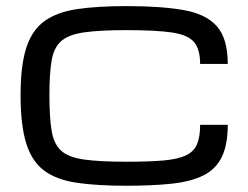

<svg xmlns="http://www.w3.org/2000/svg" viewBox="-20 -593 807 624"><path d="M391.1 10.7Q296.9 10.7 231 1.2Q165 -8.3 124.5 -37.8Q84 -67.4 65.4 -126.5Q46.9 -185.5 46.9 -284.2Q46.9 -379.9 65.4 -437.5Q84 -495.1 124.5 -524.4Q165 -553.7 231 -563.5Q296.9 -573.2 391.1 -573.2Q503.9 -573.2 576.9 -560.3Q649.9 -547.4 685.1 -507.3Q720.2 -467.3 720.2 -385.3H630.4Q630.4 -432.6 610.8 -456.1Q591.3 -479.5 539.6 -487.3Q487.8 -495.1 391.1 -495.1Q304.2 -495.1 253.4 -487.8Q202.6 -480.5 178.7 -459.2Q154.8 -438 147.7 -396Q140.6 -354 140.6 -284.2Q140.6 -211.9 147.7 -168.5Q154.8 -125 178.7 -103.3Q202.6 -81.5 253.4 -74.5Q304.2 -67.4 391.1 -67.4Q464.8 -67.4 511.7 -71.5Q558.6 -75.7 584.5 -88.1Q610.4 -100.6 620.4 -124.3Q630.4 -147.9 630.4 -187.5H720.2Q720.2 -122.1 700.7 -82.5Q681.2 -43 641.1 -22.9Q601.1 -2.9 538.8 3.9Q476.6 10.7 391.1 10.7Z"/></svg>

Font: Michroma
Style: Regular
Weight: 400
Designer: Vernon Adams
Foundry: Vernon Adams
Version: Version 1.100; ttfautohint (v1.8.4.7-5d5b);gftools[0.9.29]